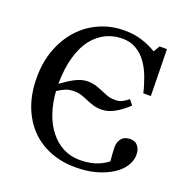

<svg xmlns="http://www.w3.org/2000/svg" viewBox="-130 -824 916 956"><g transform="rotate(20 328.5 -346.0)"><path d="M151.4 -307.6Q155.3 -246.6 172.9 -194.6Q190.4 -142.6 220.7 -104.5Q250.5 -66.9 290.3 -46.1Q330.1 -25.4 379.9 -25.4Q409.7 -25.4 435.1 -30.5Q460.4 -35.6 479 -43.9Q496.6 -51.8 508.1 -59.1Q519.5 -66.4 525.4 -71.8Q523.9 -86.9 522.2 -108.2Q520.5 -129.4 520.5 -145.5Q520.5 -171.9 535.6 -190.9Q550.8 -210 582 -210Q595.7 -210 606.2 -204.8Q616.7 -199.7 624 -189.5Q630.9 -179.7 633.5 -168.9Q636.2 -158.2 636.2 -144Q636.2 -114.7 617.4 -85.2Q598.6 -55.7 563 -33.2Q526.9 -10.7 479.5 2.7Q432.1 16.1 369.6 16.1Q297.4 16.1 235.8 -8.5Q174.3 -33.2 130.9 -78.6Q86.9 -125 62.5 -190.7Q38.1 -256.3 38.1 -339.8Q38.1 -422.9 64 -490.5Q89.8 -558.1 134.8 -606.9Q179.2 -655.3 240 -681.6Q300.8 -708 368.7 -708Q421.9 -708 464.1 -694.3Q506.3 -680.7 540.5 -659.7L560.1 -692.9H599.1L603.5 -445.8H563.5Q555.7 -481.9 540 -524.2Q524.4 -566.4 503.4 -595.7Q480 -628.9 447.8 -647.7Q415.5 -666.5 374.5 -666.5Q328.6 -666.5 288.8 -647.9Q249 -629.4 217.3 -590.3Q186.5 -551.3 168.7 -490.2Q150.9 -429.2 149.9 -345.7Q169.9 -359.4 183.1 -368.4Q196.3 -377.4 216.3 -388.2Q232.9 -397 250 -402.1Q267.1 -407.2 284.2 -407.2Q309.6 -407.2 328.9 -400.9Q348.1 -394.5 366.2 -386.7Q386.2 -378.4 401.9 -372.6Q417.5 -366.7 444.8 -366.7Q464.8 -366.7 481.4 -375.7Q498 -384.8 511.2 -396L532.2 -369.6Q499.5 -337.9 464.1 -318.1Q428.7 -298.3 394 -298.3Q368.2 -298.3 347.4 -305.2Q326.7 -312 313 -317.9Q295.4 -325.7 277.6 -331.8Q259.8 -337.9 237.8 -337.9Q211.4 -337.9 192.4 -330.1Q173.3 -322.3 151.4 -307.6Z"/></g></svg>

Font: UniBurma_GGSerif
Style: Book
Weight: 400
Designer: Victor San Kho Lin (for Burmese only and related typography optimization with it)
Foundry: http://www.unimm.org
Version: 2.0